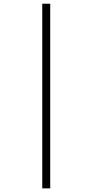

<svg xmlns="http://www.w3.org/2000/svg" viewBox="-20 -782 504 1045"><path d="M210 -761.7H253.4V243.2H210Z"/></svg>

Font: Open Sans SemiCondensed Light
Style: Regular
Weight: 300
Width: 4
Designer: Monotype Design Team
Foundry: Monotype Imaging Inc.
Version: Version 3.000